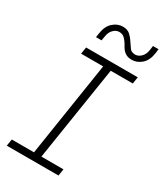

<svg xmlns="http://www.w3.org/2000/svg" viewBox="-221 -992 923 1078"><g transform="rotate(30 240.0 -452.5)"><path d="M13 0 20 -44H164L259 -656H116L123 -700H458L451 -656H308L212 -44H355L348 0ZM379 -768Q355 -768 340 -777Q325 -786 315.5 -799.5Q306 -813 299 -827Q289 -843 276 -856Q263 -869 241 -869Q221 -869 203.5 -851.5Q186 -834 182 -801L178 -778H142L146 -804Q153 -854 181.5 -879.5Q210 -905 244 -905Q275 -905 292.5 -888.5Q310 -872 321 -854Q334 -835 345 -819Q356 -803 381 -803Q401 -803 419 -820.5Q437 -838 441 -872L444 -895H480L477 -869Q470 -818 441.5 -793Q413 -768 379 -768Z"/></g></svg>

Font: MuseoModerno ExtraLight
Style: Italic
Weight: 250
Italic angle: -9°
Designer: Pablo Cosgaya, Héctor Gatti, Marcela Romero, and the Authors of The MuseoModerno Project.
Foundry: Omnibus-Type Team
Version: Version 1.003